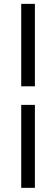

<svg xmlns="http://www.w3.org/2000/svg" viewBox="-20 -730 283 969"><path d="M156.1 -294.4H87.1V-710.5H156.1ZM156.1 218H87.1V-200.7H156.1Z"/></svg>

Font: Anek Gujarati Medium
Style: Regular
Weight: 500
Designer: Mrunmayee Ghaisas (Gujarati), Yesha Goshar (Latin)
Foundry: Ek Type
Version: Version 1.003